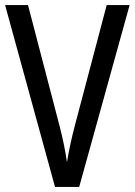

<svg xmlns="http://www.w3.org/2000/svg" viewBox="-20 -734 529 754"><path d="M489 -714 291 0H196L0 -714H90L214 -239Q233 -166 243 -97Q254 -165 274 -241L399 -714Z"/></svg>

Font: Noto Sans Lao Condensed
Style: Regular
Weight: 400
Width: 3
Designer: Monotype Design Team
Foundry: Monotype Imaging Inc.
Version: Version 2.003; ttfautohint (v1.8.4.7-5d5b)